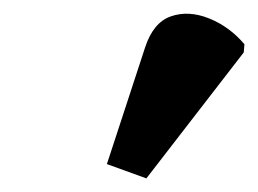

<svg xmlns="http://www.w3.org/2000/svg" viewBox="-20 -760 379 282"><path d="M195 -498 137 -519 193 -690Q205 -727 231 -736Q257 -745 287 -733Q317 -721 339 -695L338 -683Z"/></svg>

Font: Noto Serif SemiCondensed ExtraBold
Style: Italic
Weight: 800
Width: 4
Italic angle: -12°
Designer: Monotype Design Team
Foundry: Monotype Imaging Inc.
Version: Version 2.014; ttfautohint (v1.8.4.7-5d5b)